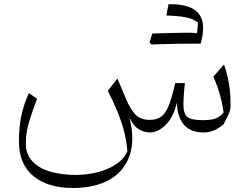

<svg xmlns="http://www.w3.org/2000/svg" viewBox="-20 -643 1221 940"><path d="M974.6 5.4Q1003.4 5.4 1026.9 -4.2Q1050.3 -13.7 1075.2 -35.2Q1091.3 -66.4 1098.4 -82Q1105.5 -97.7 1107.2 -107.9Q1108.9 -118.2 1108.9 -132.8Q1108.9 -167.5 1105.2 -201.2Q1101.6 -234.9 1094.5 -266.6Q1087.4 -298.3 1076.7 -327.1L1024.4 -267.6Q1042.5 -228 1055.2 -184.3Q1067.9 -140.6 1074.7 -92.3Q1058.1 -71.3 1036.1 -63Q1014.2 -54.7 972.2 -54.7Q916 -54.7 897 -70.6Q877.9 -86.4 877.9 -132.8Q877.9 -146.5 879.2 -166.7Q880.4 -187 882.1 -206.3Q883.8 -225.6 885.3 -236.3H837.9Q821.8 -164.6 805.9 -125.5Q790 -86.4 768.3 -71.3Q746.6 -56.2 712.9 -56.2Q666 -56.2 641.4 -83.7Q616.7 -111.3 596.7 -159.2L554.7 -258.8L507.8 -198.2Q537.1 -140.6 556.9 -91.8Q576.7 -43 588.1 2.7Q599.6 48.3 603.5 97.2Q587.9 134.8 548.8 160.9Q509.8 187 457.8 200.2Q405.8 213.4 350.6 213.4Q309.6 213.4 266.6 206.5Q223.6 199.7 187.5 182.6Q151.4 165.5 128.9 135Q106.4 104.5 106.4 56.6Q106.4 3.9 124.5 -53.5Q142.6 -110.8 161.6 -159.7L121.6 -187Q96.7 -133.8 84.7 -77.9Q72.8 -22 72.8 49.8Q72.8 161.1 143.6 219.2Q214.4 277.3 336.9 277.3Q444.8 277.3 516.4 236.6Q587.9 195.8 614.5 118.7Q641.1 41.5 613.8 -67.9Q632.3 -26.9 658.9 -10.7Q685.5 5.4 713.4 5.4Q755.4 5.4 793 -33.7Q830.6 -72.8 845.7 -140.6Q848.1 -68.8 881.1 -31.7Q914.1 5.4 974.6 5.4ZM943.8 -479Q948.7 -465.3 953.1 -453.6Q957.5 -441.9 962.4 -429.2Q981 -494.6 970.9 -537.8Q960.9 -581.1 920.2 -602.3Q879.4 -623.5 805.2 -622.6Q802.2 -609.4 799.8 -596.2Q797.4 -583 794.9 -567.4Q839.4 -565.4 867.9 -561.8Q896.5 -558.1 915.3 -551.3Q934.1 -544.4 949.2 -532.7Q948.7 -519 947.3 -505.9Q945.8 -492.7 943.8 -479ZM721.7 -425.3Q752.9 -434.6 783.9 -443.8Q814.9 -453.1 845.9 -463.1Q877 -473.1 907.7 -482.9Q898.9 -482.9 879.9 -482.7Q860.8 -482.4 835.4 -481.7Q810.1 -481 781.5 -480.5Q752.9 -480 725.6 -479Q722.2 -468.3 719 -457.5Q715.8 -446.8 712.4 -435.1Q714.8 -432.6 717 -430.2Q719.2 -427.7 721.7 -425.3ZM913.1 -429.2Q928.7 -429.2 938.5 -429.2Q948.2 -429.2 953.9 -429.2Q959.5 -429.2 962.4 -429.2Q962.9 -433.6 962.9 -438.5Q962.9 -443.4 962.9 -448.2Q962.9 -453.1 962.9 -456.1Q962.9 -473.1 952.6 -478Q942.4 -482.9 907.7 -482.9Q875 -475.6 842.3 -467.5Q809.6 -459.5 777.1 -451.4Q744.6 -443.4 712.4 -435.1Q714.8 -432.6 717 -430.2Q719.2 -427.7 721.7 -425.3Q752 -426.3 783.9 -427.2Q815.9 -428.2 848.4 -428.7Q880.9 -429.2 913.1 -429.2Z"/></svg>

Font: Pinar-VF
Style: Regular
Weight: 300
Designer: Amin Abedi
Version: Version 3.0